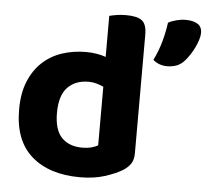

<svg xmlns="http://www.w3.org/2000/svg" viewBox="-50 -715 845 783"><g transform="rotate(5 373.0 -323.5)"><path d="M286 -496Q309 -496 329.5 -492.5Q350 -489 367 -483V-651Q378 -654 396 -657Q414 -660 436 -660Q481 -660 500.5 -645Q520 -630 520 -588V-101Q520 -77 510 -60.5Q500 -44 478 -30Q450 -13 406 1Q362 15 305 15Q179 15 106.5 -48.5Q34 -112 34 -239Q34 -305 53.5 -353Q73 -401 107 -433Q141 -465 187 -480.5Q233 -496 286 -496ZM368 -361Q355 -367 339.5 -371.5Q324 -376 307 -376Q253 -376 221 -343Q189 -310 189 -238Q189 -169 219.5 -137.5Q250 -106 304 -106Q325 -106 341.5 -110.5Q358 -115 368 -121ZM691 -497Q676 -480 658 -473.5Q640 -467 620 -467Q586 -467 562 -488Q582 -529 592.5 -568Q603 -607 608 -644Q622 -652 641.5 -657Q661 -662 680 -662Q709 -662 727.5 -651Q746 -640 746 -614Q746 -602 741 -586Q736 -570 728 -553.5Q720 -537 710 -522Q700 -507 691 -497Z"/></g></svg>

Font: Baloo Thambi 2
Style: Bold
Weight: 700
Designer: Aadarsh Rajan and Ek Type
Foundry: Ek Type
Version: Version 1.640;hotconv 1.0.111;makeotfexe 2.5.65597; ttfautoh